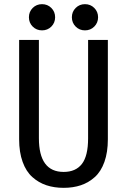

<svg xmlns="http://www.w3.org/2000/svg" viewBox="-20 -892 610 923"><path d="M226.8 -764.2Q208.5 -746 182 -746Q155.5 -746 137.2 -764.2Q119 -782.5 119 -809Q119 -835.5 137.2 -853.8Q155.5 -872 182 -872Q208.5 -872 226.8 -853.8Q245 -835.5 245 -809Q245 -782.5 226.8 -764.2ZM433.2 -764.2Q415 -746 388.5 -746Q362 -746 343.8 -764.2Q325.5 -782.5 325.5 -809Q325.5 -835.5 343.8 -853.8Q362 -872 388.5 -872Q415 -872 433.2 -853.8Q451.5 -835.5 451.5 -809Q451.5 -782.5 433.2 -764.2ZM72 -222.5V-700H167V-227.5Q167 -65.5 286 -65.5Q344 -65.5 373.8 -104Q403.5 -142.5 403.5 -227V-700H498.5V-222.5Q498.5 -160 482 -113.8Q465.5 -67.5 435.8 -40.8Q406 -14 368.8 -1.5Q331.5 11 286 11Q240.5 11 203 -1.5Q165.5 -14 135.5 -40.8Q105.5 -67.5 88.8 -113.8Q72 -160 72 -222.5Z"/></svg>

Font: League Mono Narrow
Style: Regular
Weight: 400
Width: 3
Designer: Tyler Finck
Foundry: The League of Moveable Type / Tyler Finck
Version: Version 2.210